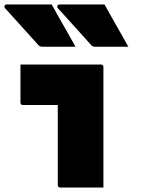

<svg xmlns="http://www.w3.org/2000/svg" viewBox="-44 -834 664 854"><path d="M213 -11Q213 -28 213 -64Q213 -100 213 -144.5Q213 -189 213 -233Q213 -277 213 -313Q213 -349 213 -367H193Q172 -367 156 -367Q140 -367 125 -367Q110 -367 94.5 -367Q79 -367 58 -367Q53 -367 50 -370Q47 -373 47 -378Q47 -421 47 -462.5Q47 -504 47 -547Q85 -547 120.5 -547Q156 -547 191 -547Q226 -547 260.5 -547Q295 -547 330.5 -547Q366 -547 405 -547Q409 -547 411 -545.5Q413 -544 414.5 -542Q416 -540 416 -535Q416 -494 416 -436.5Q416 -379 416 -317Q416 -255 416 -198Q416 -141 416 -99Q416 -82 416 -65.5Q416 -49 416 -33Q416 -17 416 0Q368 0 320 0Q272 0 224 0Q219 0 216 -3Q213 -6 213 -11ZM186 -814Q204 -782 221.5 -750.5Q239 -719 257 -688Q275 -657 292 -626Q259 -626 220.5 -626Q182 -626 146 -626Q139 -626 134 -628Q129 -630 127 -633Q98 -666 73.5 -692.5Q49 -719 26.5 -744.5Q4 -770 -22 -798Q-26 -803 -23.5 -808.5Q-21 -814 -15 -814Q19 -814 51.5 -814Q84 -814 117.5 -814Q151 -814 186 -814ZM421 -814Q439 -782 456.5 -750.5Q474 -719 492 -688Q510 -657 527 -626Q494 -626 455.5 -626Q417 -626 381 -626Q374 -626 369 -628Q364 -630 362 -633Q333 -666 308.5 -692.5Q284 -719 261.5 -744.5Q239 -770 213 -798Q209 -803 211.5 -808.5Q214 -814 220 -814Q254 -814 286.5 -814Q319 -814 352.5 -814Q386 -814 421 -814Z"/></svg>

Font: Recursive Monospace Black
Style: Regular
Weight: 900
Version: Version 1.047